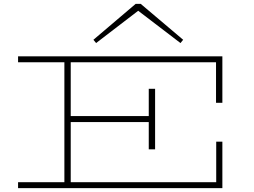

<svg xmlns="http://www.w3.org/2000/svg" viewBox="-20 -979 1322 999"><path d="M1104 -444V-655H348V-375H754V-517H787V-202H754V-344H348V-31H1105V-242H1137V0H74V-31H315V-655H74V-686H1137V-444ZM466 -772 686 -959H712L933 -772L919 -755L699 -923L480 -755Z"/></svg>

Font: BioRhyme Expanded ExtraLight
Style: Regular
Weight: 275
Width: 7
Designer: Aoife Mooney
Foundry: Aoife Mooney Type
Version: Version 1.000